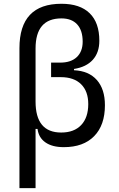

<svg xmlns="http://www.w3.org/2000/svg" viewBox="-20 -762 626 1007"><path d="M314.5 9.8Q253.9 9.8 218.3 -15.1Q182.6 -40 176.8 -85.9H166.5V224.6H82V-509.3Q82 -742.2 302.2 -742.2Q399.4 -742.2 450.2 -692.6Q501 -643.1 501 -548.3Q501 -486.3 466.6 -448.2Q432.1 -410.2 368.2 -400.4V-393.6Q445.8 -390.1 488 -342.3Q530.3 -294.4 530.3 -210Q530.3 -105.5 473.9 -47.9Q417.5 9.8 314.5 9.8ZM166.5 -229.5Q166.5 -66.9 300.8 -66.9Q368.7 -66.9 405.8 -106.2Q442.9 -145.5 442.9 -216.3Q442.9 -283.2 405.3 -320.3Q367.7 -357.4 298.8 -357.4H248V-433.6H295.9Q352.1 -433.6 382.8 -462.6Q413.6 -491.7 413.6 -543.5Q413.6 -602.5 384.8 -634Q356 -665.5 302.2 -665.5Q166.5 -665.5 166.5 -507.8Z"/></svg>

Font: Cascadia Mono NF SemiLight
Style: Regular
Weight: 350
Monospace: yes
Designer: Aaron Bell
Foundry: Saja Typeworks
Version: Version 2404.023; ttfautohint (v1.8.4)